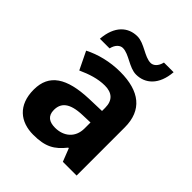

<svg xmlns="http://www.w3.org/2000/svg" viewBox="-211 -887 1026 1026"><g transform="rotate(45 302.0 -373.5)"><path d="M100 -605H173C181 -640 202 -657 222 -657C269 -657 319 -606 372 -606C440 -606 497 -654 505 -757H432C424 -722 403 -705 383 -705C336 -705 286 -756 233 -756C164 -756 108 -709 100 -605ZM302 -557C225 -557 151 -538 93 -508L142 -407C193 -430 243 -447 296 -447C349 -447 381 -421 381 -364V-340L286 -337C123 -331 42 -279 42 -163C42 -45 114 10 211 10C302 10 345 -15 392 -74H396L425 0H529V-364C529 -494 448 -557 302 -557ZM323 -251 381 -253V-208C381 -138 331 -99 267 -99C224 -99 195 -116 195 -162C195 -214 227 -248 323 -251Z"/></g></svg>

Font: Noto Traditional Nushu
Style: Bold
Weight: 700
Designer: LIU Zhao
Foundry: LiuZhao Studio
Version: Version 2.003